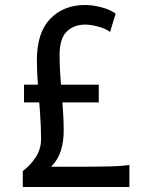

<svg xmlns="http://www.w3.org/2000/svg" viewBox="-20 -745 626 765"><path d="M495.6 0H70.8V-63.5Q100.1 -85 121.8 -117.7Q143.6 -150.4 143.6 -191.4Q143.6 -241.7 139.4 -297.1Q135.3 -352.5 131.1 -406.2Q127 -460 127 -505.4Q127 -615.2 180.2 -670.2Q233.4 -725.1 319.8 -725.1Q348.6 -725.1 383.5 -716.1Q418.5 -707 440.9 -690.9L418.5 -617.7Q400.4 -631.3 370.8 -639.2Q341.3 -647 319.8 -647Q274.4 -647 245.8 -619.1Q217.3 -591.3 217.3 -524.9Q217.3 -481.9 221.4 -428.2Q225.6 -374.5 229.7 -321.5Q233.9 -268.6 233.9 -227.1Q233.9 -181.6 222.9 -145.5Q211.9 -109.4 183.6 -80.6H282.7Q355 -80.6 410.6 -81.8Q466.3 -83 495.6 -87.9ZM75.7 -336.9V-407.7H373.5V-336.9Z"/></svg>

Font: Kanchenjunga
Style: Regular
Weight: 400
Designer: Becca Hirsbrunner Spalinger
Foundry: SIL International
Version: Version 2.001